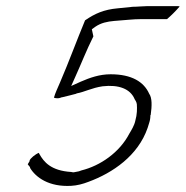

<svg xmlns="http://www.w3.org/2000/svg" viewBox="-20 -614 603 623"><path d="M70 -81C71 -79 75 -75 78 -71L77 -70C96 -38 139 -7 211 -11C230 -12 249 -17 267 -24C346 -53 428 -109 459 -199L464 -215C467 -224 468 -232 468 -240L469 -241C473 -270 474 -296 464 -310C447 -348 408 -373 339 -373C303 -373 272 -362 242 -349L211 -335L224 -364C244 -408 260 -450 283 -496L278 -519L289 -527C308 -540 328 -544 350 -546L399 -550C410 -551 426 -552 440 -552H522C536 -564 549 -577 563 -593C562 -593 561 -594 559 -594H455C442 -594 427 -592 411 -592L362 -587C317 -583 288 -570 256 -548C229 -483 203 -412 175 -347C167 -328 159 -312 155 -297C160 -295 170 -294 177 -297L178 -298H180C199 -303 215 -306 228 -310V-311H229C253 -315 278 -329 313 -334C365 -340 403 -326 417 -292C418 -290 423 -284 424 -276C425 -261 425 -243 419 -222C416 -207 406 -191 400 -181C368 -119 305 -76 244 -61C240 -59 233 -57 225 -56C220 -55 219 -54 211 -56C145 -60 122 -89 108 -114L106 -118C95 -114 78 -100 76 -93V-91Z"/></svg>

Font: SolarCharger
Style: 152
Weight: 100
Designer: Mew Too
Foundry: Cannot Into Space Fonts/KineticPlasma Fonts
Version: Version 1.100